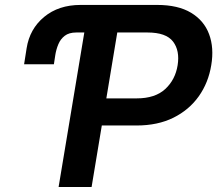

<svg xmlns="http://www.w3.org/2000/svg" viewBox="-20 -747 871 767"><path d="M195.3 -490.4H76.3L86.3 -554Q98.4 -631.4 156.2 -679.3Q214.1 -727.3 301.8 -727.3H607.6Q691.4 -727.3 743.3 -696Q795.1 -664.8 815.3 -610.4Q835.6 -556.1 823.9 -486.5Q812.5 -416.5 774 -362.2Q735.4 -307.9 672.8 -276.8Q610.1 -245.7 525.6 -245.7H386.7L345.9 0H214.1L316.8 -617.2H284.8Q255.7 -617.2 238.6 -604Q221.6 -590.9 213.1 -570.3Q204.5 -549.7 201 -527.7ZM404.8 -354H525.9Q599.8 -354 640.1 -391.3Q680.4 -428.6 689.6 -486.5Q698.9 -544.7 671.2 -581Q643.5 -617.2 569.2 -617.2H448.5Z"/></svg>

Font: Inter UI Semi Bold
Style: Italic
Weight: 600
Italic angle: -9.39999°
Designer: Rasmus Andersson
Foundry: rsms
Version: 3.2;8d6f07862